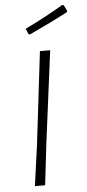

<svg xmlns="http://www.w3.org/2000/svg" viewBox="-58 -882 413 915"><g transform="rotate(-5 148.5 -424.5)"><path d="M276 -849 283 -847 297 -819 294 -812Q224 -775 110 -722L103 -726L93 -751Q198 -802 276 -849ZM200 -639 143 -197 120 0H71L98 -194L151 -639Z"/></g></svg>

Font: Alegreya Sans SC Light
Style: Italic
Weight: 300
Italic angle: -7°
Designer: Juan Pablo del Peral
Foundry: Huerta Tipografica
Version: Version 2.007